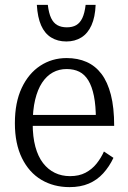

<svg xmlns="http://www.w3.org/2000/svg" viewBox="-20 -757 525 787"><path d="M114 -250Q114 -196 125 -155.5Q136 -115 156.5 -88.5Q177 -62 205 -48.5Q233 -35 267 -35Q304 -35 330.5 -49Q357 -63 375.5 -86Q394 -109 406 -136L445 -110Q428 -74 403 -46.5Q378 -19 344 -4.5Q310 10 265 10Q200 10 149.5 -20Q99 -50 70 -109Q41 -168 41 -252Q41 -337 69 -396.5Q97 -456 145 -487.5Q193 -519 253 -519Q299 -519 335 -503Q371 -487 396 -454Q421 -421 434.5 -368.5Q448 -316 448 -241H97V-286H395L373 -267Q373 -324 365 -363.5Q357 -403 342 -427.5Q327 -452 305 -463Q283 -474 253 -474Q222 -474 196.5 -460Q171 -446 152.5 -418Q134 -390 124 -348Q114 -306 114 -250ZM252 -587Q287 -587 313.5 -603.5Q340 -620 355 -653.5Q370 -687 372 -737H331Q327 -703 317.5 -683Q308 -663 292.5 -654Q277 -645 254 -645Q231 -645 215 -654Q199 -663 189.5 -683Q180 -703 176 -737H131Q134 -686 148.5 -653Q163 -620 189.5 -603.5Q216 -587 252 -587Z"/></svg>

Font: Roboto Serif 28pt Condensed Light
Style: Regular
Weight: 300
Width: 3
Designer: Greg Gazdowicz
Foundry: Commercial Type
Version: Version 1.008